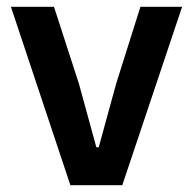

<svg xmlns="http://www.w3.org/2000/svg" viewBox="-20 -542 564 562"><path d="M338 0 513 -522H391L320 -297L269 -111H262L211 -297L138 -522H12L186 0Z"/></svg>

Font: IBM Plex Thai Looped SemiBold
Style: Regular
Weight: 600
Designer: Mike Abbink, Paul van der Laan, Pieter van Rosmalen, Ben Mitchell, Mark Frömberg
Foundry: Bold Monday
Version: Version 1.0